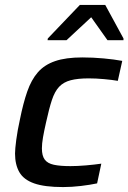

<svg xmlns="http://www.w3.org/2000/svg" viewBox="-20 -751 521 779"><path d="M236 8Q161 8 118.5 -7Q76 -22 58.5 -52.5Q41 -83 41 -128Q41 -146 46 -184Q51 -222 61 -267Q74 -332 90.5 -379.5Q107 -427 133.5 -457.5Q160 -488 203.5 -503Q247 -518 314 -518Q357 -518 400.5 -514Q444 -510 476 -504L458 -423Q435 -427 402 -430Q369 -433 340 -433Q296 -433 267 -425.5Q238 -418 220 -399Q202 -380 190.5 -345Q179 -310 167 -255Q159 -220 154.5 -194Q150 -168 150 -149Q150 -119 161.5 -103.5Q173 -88 198.5 -82.5Q224 -77 266 -77Q294 -77 329 -80Q364 -83 391 -87L374 -7Q346 -1 308.5 3.5Q271 8 236 8ZM173 -588 174 -595 304 -731H407L481 -595V-588H416L350 -681L250 -588Z"/></svg>

Font: Saira Thin Medium
Style: Italic
Weight: 500
Italic angle: -12°
Version: Version 1.101